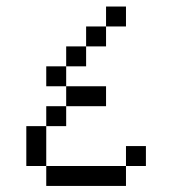

<svg xmlns="http://www.w3.org/2000/svg" viewBox="-20 -708 540 602"><path d="M437.5 -187.5V-250H375V-187.5H125V-125H375V-187.5ZM312.5 -375V-437.5H187.5V-375H125V-312.5H62.5Q62.5 -312.5 62.5 -187.5H125Q125 -187.5 125 -312.5H187.5V-375ZM375 -625V-687.5H312.5V-625H250V-562.5H187.5V-500H125V-437.5H187.5V-500H250V-562.5H312.5V-625Z"/></svg>

Font: BFUnifontExMono
Style: Regular
Weight: 500
Version: Version 15.0.06